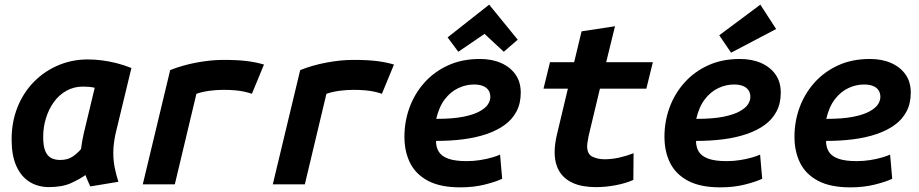

<svg xmlns="http://www.w3.org/2000/svg" viewBox="-20 -794 3960 827"><path d="M189 12Q140 11 104.5 -12.5Q69 -36 49.5 -81Q30 -126 30 -193Q30 -269 55.5 -332.5Q81 -396 126.5 -442Q172 -488 231.5 -513Q291 -538 358 -538Q388 -538 419 -534Q450 -530 482 -522Q514 -514 546 -501L477 -215Q473 -195 470.5 -175.5Q468 -156 468 -136Q468 -103 474 -72.5Q480 -42 490 -11L369 9Q365 1 357.5 -16.5Q350 -34 348 -40Q326 -24 287.5 -6Q249 12 189 12ZM239 -105Q271 -105 292 -119Q313 -133 329 -152Q331 -169 333.5 -183Q336 -197 340 -216L388 -416Q375 -419 362 -420Q349 -421 337 -421Q298 -421 266 -403Q234 -385 212 -354.5Q190 -324 178 -285Q166 -246 166 -204Q166 -165 175 -143.5Q184 -122 200.5 -113.5Q217 -105 239 -105Z M595 0 713 -492Q765 -513 826.5 -524.5Q888 -536 941 -536Q1004 -536 1043.5 -531Q1083 -526 1117 -516L1065 -390Q1051 -395 1033 -399Q1015 -403 992.5 -405Q970 -407 942 -407Q913 -407 882.5 -403Q852 -399 826 -390L733 0Z M1155 0 1273 -492Q1325 -513 1386.5 -524.5Q1448 -536 1501 -536Q1564 -536 1603.5 -531Q1643 -526 1677 -516L1625 -390Q1611 -395 1593 -399Q1575 -403 1552.5 -405Q1530 -407 1502 -407Q1473 -407 1442.5 -403Q1412 -399 1386 -390L1293 0Z M1963 13Q1877 13 1824 -15Q1771 -43 1746.5 -92Q1722 -141 1722 -205Q1722 -271 1744 -331Q1766 -391 1808 -438Q1850 -485 1910 -512.5Q1970 -540 2047 -540Q2099 -540 2138.5 -522.5Q2178 -505 2200.5 -473Q2223 -441 2223 -395Q2223 -349 2205 -314.5Q2187 -280 2154 -256Q2121 -232 2075.5 -216.5Q2030 -201 1975 -194Q1920 -187 1858 -187Q1858 -160 1870 -140.5Q1882 -121 1911 -110.5Q1940 -100 1990 -100Q2020 -100 2048 -104.5Q2076 -109 2098.5 -115.5Q2121 -122 2134 -128L2143 -24Q2116 -11 2068 1Q2020 13 1963 13ZM1859 -282Q1930 -282 1975 -291Q2020 -300 2046 -314.5Q2072 -329 2082 -345Q2092 -361 2092 -376Q2092 -394 2083.5 -406Q2075 -418 2059.5 -424Q2044 -430 2021 -430Q1987 -430 1954 -414.5Q1921 -399 1896 -366.5Q1871 -334 1859 -282ZM1954 -571 1908 -633 2087 -774 2210 -623 2150 -571 2067 -648Z M2547 12Q2488 12 2448.5 -5.5Q2409 -23 2389 -56.5Q2369 -90 2369 -139Q2369 -156 2371.5 -175Q2374 -194 2379 -215L2426 -412H2321L2349 -526H2453L2485 -659L2629 -681L2591 -526H2792L2764 -412H2564L2515 -207Q2513 -194 2511 -183.5Q2509 -173 2509 -164Q2509 -130 2532 -119Q2555 -108 2584 -108Q2615 -108 2646.5 -115Q2678 -122 2709 -134L2708 -19Q2674 -4 2631 4Q2588 12 2547 12Z M3083 13Q2997 13 2944 -15Q2891 -43 2866.5 -92Q2842 -141 2842 -205Q2842 -271 2864 -331Q2886 -391 2928 -438Q2970 -485 3030 -512.5Q3090 -540 3167 -540Q3219 -540 3258.5 -522.5Q3298 -505 3320.5 -473Q3343 -441 3343 -395Q3343 -349 3325 -314.5Q3307 -280 3274 -256Q3241 -232 3195.5 -216.5Q3150 -201 3095 -194Q3040 -187 2978 -187Q2978 -160 2990 -140.5Q3002 -121 3031 -110.5Q3060 -100 3110 -100Q3140 -100 3168 -104.5Q3196 -109 3218.5 -115.5Q3241 -122 3254 -128L3263 -24Q3236 -11 3188 1Q3140 13 3083 13ZM2979 -282Q3050 -282 3095 -291Q3140 -300 3166 -314.5Q3192 -329 3202 -345Q3212 -361 3212 -376Q3212 -394 3203.5 -406Q3195 -418 3179.5 -424Q3164 -430 3141 -430Q3107 -430 3074 -414.5Q3041 -399 3016 -366.5Q2991 -334 2979 -282ZM3129 -567 3078 -642 3255 -774 3323 -669Z M3643 13Q3557 13 3504 -15Q3451 -43 3426.5 -92Q3402 -141 3402 -205Q3402 -271 3424 -331Q3446 -391 3488 -438Q3530 -485 3590 -512.5Q3650 -540 3727 -540Q3779 -540 3818.5 -522.5Q3858 -505 3880.5 -473Q3903 -441 3903 -395Q3903 -349 3885 -314.5Q3867 -280 3834 -256Q3801 -232 3755.5 -216.5Q3710 -201 3655 -194Q3600 -187 3538 -187Q3538 -160 3550 -140.5Q3562 -121 3591 -110.5Q3620 -100 3670 -100Q3700 -100 3728 -104.5Q3756 -109 3778.5 -115.5Q3801 -122 3814 -128L3823 -24Q3796 -11 3748 1Q3700 13 3643 13ZM3539 -282Q3610 -282 3655 -291Q3700 -300 3726 -314.5Q3752 -329 3762 -345Q3772 -361 3772 -376Q3772 -394 3763.5 -406Q3755 -418 3739.5 -424Q3724 -430 3701 -430Q3667 -430 3634 -414.5Q3601 -399 3576 -366.5Q3551 -334 3539 -282Z"/></svg>

Font: Ubuntu Sans Mono
Style: Bold Italic
Weight: 700
Italic angle: -13.5°
Monospace: yes
Designer: Dalton Maag Ltd
Foundry: Dalton Maag Ltd
Version: Version 1.006